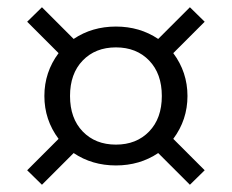

<svg xmlns="http://www.w3.org/2000/svg" viewBox="-20 -590 640 530"><path d="M545 -120 504.2 -80 416.7 -167.5Q365.8 -133.3 300 -133.3Q234.2 -133.3 183.3 -167.5L95.8 -80L55 -120L141.7 -206.7Q102.5 -259.2 102.5 -325Q102.5 -390.8 141.7 -443.3L55 -530L95.8 -570L183.3 -482.5Q234.2 -516.7 300 -516.7Q365.8 -516.7 416.7 -482.5L504.2 -570L545 -530L458.3 -443.3Q497.5 -390.8 497.5 -325Q497.5 -259.2 458.3 -206.7ZM208.3 -227.1Q243.3 -190.8 300 -190.8Q356.7 -190.8 391.7 -227.1Q426.7 -263.3 426.7 -325Q426.7 -386.7 391.7 -422.9Q356.7 -459.2 300 -459.2Q243.3 -459.2 208.3 -422.9Q173.3 -386.7 173.3 -325Q173.3 -263.3 208.3 -227.1Z"/></svg>

Font: Boon
Style: Regular
Weight: 400
Designer: Sungsit Sawaiwan
Foundry: FontUni
Version: Version 3.0